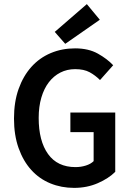

<svg xmlns="http://www.w3.org/2000/svg" viewBox="-20 -901 640 933"><path d="M340 12Q278 12 224.5 -10Q171 -32 132 -75Q93 -118 70.5 -181Q48 -244 48 -325Q48 -406 70.5 -469Q93 -532 132.5 -576Q172 -620 226.5 -643Q281 -666 345 -666Q410 -666 455.5 -640.5Q501 -615 530 -584L466 -512Q443 -535 415.5 -550Q388 -565 345 -565Q306 -565 273.5 -548.5Q241 -532 217.5 -501.5Q194 -471 181 -427Q168 -383 168 -328Q168 -216 213.5 -152.5Q259 -89 347 -89Q373 -89 397 -96.5Q421 -104 435 -118V-259H322V-354H540V-66Q508 -34 455.5 -11Q403 12 340 12ZM297 -688 246 -746 402 -881 465 -805Z"/></svg>

Font: Source Code Pro Semibold
Style: Regular
Weight: 600
Monospace: yes
Designer: Paul D. Hunt, Teo Tuominen
Foundry: Adobe Systems Incorporated
Version: Version 2.030;PS 1.000;hotconv 16.6.51;makeotf.lib2.5.65220